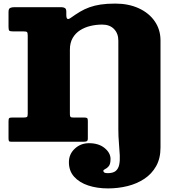

<svg xmlns="http://www.w3.org/2000/svg" viewBox="-20 -790 984 1070"><path d="M111.5 -615Q126.5 -615 130.5 -611.2Q134.5 -607.5 134.5 -592V-156Q134.5 -140.5 129.8 -137.8Q125 -135 109.5 -135H47.5Q34.5 -135 31 -131.2Q27.5 -127.5 27.5 -114V-20.5Q27.5 -8.5 29.8 -4.2Q32 0 43.5 0H444.5Q456.5 0 463 -2.8Q469.5 -5.5 469.5 -18.5V-116.5Q469.5 -129 465.2 -132Q461 -135 449.5 -135H387.5Q375.5 -135 372.5 -139.2Q369.5 -143.5 369.5 -154.5V-513Q369.5 -551.5 385 -578.2Q400.5 -605 426.5 -621.5Q452.5 -638 484.5 -645.5Q516.5 -653 549.5 -653Q591.5 -653 615.5 -628.2Q639.5 -603.5 639.5 -563V-70Q639.5 -29 642.8 8Q646 45 647.5 75.5Q649 106 644.2 128.2Q639.5 150.5 624.8 162.8Q610 175 580 175Q566.5 175 561.2 171.5Q556 168 556 162Q556 156.5 566 152.2Q576 148 586 136.2Q596 124.5 596 96Q596 62 563 35Q530 8 476 8Q429.5 8 396.8 38.5Q364 69 364 114Q364 162.5 393.2 195Q422.5 227.5 472 243.8Q521.5 260 582 260Q638.5 260 690.8 247Q743 234 784.5 206.5Q826 179 850.2 135.8Q874.5 92.5 874.5 32V-564Q874.5 -625 842.2 -671.5Q810 -718 753 -744Q696 -770 622.5 -770Q576 -770 541.2 -764.8Q506.5 -759.5 478.8 -749.5Q451 -739.5 426.2 -724.8Q401.5 -710 375 -691Q362 -681.5 355.8 -685Q349.5 -688.5 349.5 -707V-725Q349.5 -741 341.2 -745.5Q333 -750 321.5 -750H60.5Q45 -750 36.2 -745.5Q27.5 -741 27.5 -723.5V-640.5Q27.5 -624 31.5 -619.5Q35.5 -615 52.5 -615Z"/></svg>

Font: Besley Black
Style: Regular
Weight: 900
Designer: Owen Earl
Foundry: indestructible type*
Version: Version 2.001